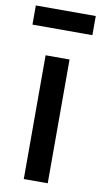

<svg xmlns="http://www.w3.org/2000/svg" viewBox="-86 -784 436 825"><g transform="rotate(10 132.0 -372.0)"><path d="M1.5 -660V-743.5H263V-660ZM80 0V-540H184.5V0Z"/></g></svg>

Font: Cns Manrope SemBd
Style: Regular
Weight: 600
Designer: Mikhail Sharanda
Foundry: Mikhail Sharanda
Version: Version 4.504